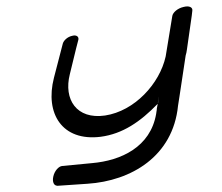

<svg xmlns="http://www.w3.org/2000/svg" viewBox="-20 -499 701 605"><path d="M558 -477C540 -473 525 -460 523 -449L502 -321C483 -235 404 -149 311 -135C221 -122 180 -186 200 -265C218 -341 227 -374 227 -374C229 -384 220 -390 207 -386C193 -383 181 -372 178 -362L150 -254C121 -141 176 -53 297 -68C366 -77 422 -115 477 -172L474 -156V-153C473 -149 473 -145 472 -140C454 -36 362 7 270 15C184 23 176 24 176 24C165 25 152 39 148 57C144 74 150 87 161 86C161 86 133 89 256 80C393 71 525 -6 541 -166C541 -166 545 -190 565 -324C567 -330 568 -336 569 -343C587 -465 586 -465 586 -465C588 -476 576 -482 558 -477ZM478 -175C477 -174 477 -173 477 -172C478 -177 485 -218 478 -175Z"/></svg>

Font: Hi. Perspective
Style: Perspective
Weight: 400
Designer: Mew Too, Robert Jablonski
Foundry: Cannot Into Space Fonts
Version: Version 1.996